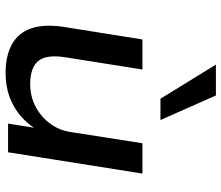

<svg xmlns="http://www.w3.org/2000/svg" viewBox="-74 -728 810 703"><g transform="rotate(90 331.5 -376.0)"><path d="M246 9Q184 9 142 -14Q100 -37 83.5 -84.5Q67 -132 78 -204L124 -492H234L189 -208Q182 -165 190 -136.5Q198 -108 222.5 -94.5Q247 -81 286 -81Q333 -81 370.5 -101Q408 -121 432.5 -154.5Q457 -188 463 -230L504 -492H615L537 0H432L449 -107H455Q421 -51 368 -21Q315 9 246 9ZM341 -558 216 -761H329L419 -558Z"/></g></svg>

Font: Nunito Sans 10pt SemiExpanded SemiBold
Style: Italic
Weight: 600
Width: 6
Italic angle: -9°
Designer: Vernon Adams
Foundry: Vernon Adams
Version: Version 3.101;gftools[0.9.27]